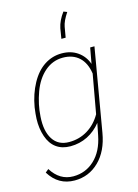

<svg xmlns="http://www.w3.org/2000/svg" viewBox="-143 -853 824 1143"><g transform="rotate(-15 268.5 -281.5)"><path d="M52.7 -269.5Q66.4 -349.1 100.8 -412.1Q135.3 -475.1 184.1 -506.6Q232.9 -538.1 290.5 -538.1Q347.7 -538.1 388.4 -509.5Q429.2 -481 446.8 -431.6L464.4 -528.3H490.7L403.3 -18.6Q384.8 90.3 322 151.6Q259.3 212.9 171.4 212.9Q71.3 212.9 16.1 123L36.1 106.4Q86.4 187 169.9 187Q246.1 187 301 135.5Q356 84 374.5 -9.8L389.2 -83.5Q354 -39.1 305.4 -14.6Q256.8 9.8 199.7 9.8Q147.9 9.8 112.8 -15.9Q77.6 -41.5 60.8 -91.1Q43.9 -140.6 45.9 -200.2Q46.9 -228 52.7 -269.5ZM72.3 -207.5Q65.9 -118.7 98.9 -67.6Q131.8 -16.6 198.7 -16.6Q261.7 -16.6 312.5 -47.6Q363.3 -78.6 395.5 -134.8L438.5 -374.5Q428.7 -441.4 390.4 -476.6Q352.1 -511.7 290.5 -511.7Q228 -511.7 179.2 -469.7Q130.4 -427.7 103.5 -354.5Q76.7 -281.2 72.3 -207.5ZM322.3 -684.6Q331.5 -730 365.7 -775.9L387.2 -767.6Q355.5 -720.2 349.6 -686.5L338.4 -622.1H312Z"/></g></svg>

Font: Roboto Thin
Style: Italic
Weight: 250
Italic angle: -12°
Designer: Google
Version: Version 2.134; 2016